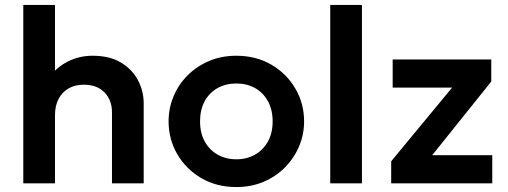

<svg xmlns="http://www.w3.org/2000/svg" viewBox="-20 -740 2051 775"><path d="M74 0V-720H202V-394.5L175.5 -424.5Q208.5 -469 254.5 -492Q300.5 -515 353.5 -515Q422.5 -515 468.2 -487.5Q514 -460 537 -416Q560 -372 560 -323V0H432V-286.5Q432 -336 401.8 -367Q371.5 -398 319 -398Q284 -398.5 257.5 -383.5Q231 -368.5 216.5 -340.8Q202 -313 202 -276V0Z M934 15Q854 15 792.2 -21.2Q730.5 -57.5 695.5 -117.8Q660.5 -178 660.5 -250Q660.5 -303 680.5 -351Q700.5 -399 737.2 -435.8Q774 -472.5 824 -493.8Q874 -515 934 -515Q1013.5 -515 1075.2 -479Q1137 -443 1172.2 -382.5Q1207.5 -322 1207.5 -250Q1207.5 -197 1187.2 -149.2Q1167 -101.5 1130.5 -64.5Q1094 -27.5 1044 -6.2Q994 15 934 15ZM934 -97Q976 -97 1009.2 -115.8Q1042.5 -134.5 1061.5 -168.8Q1080.5 -203 1080.5 -250Q1080.5 -297 1061.5 -331.5Q1042.5 -366 1009.5 -384.5Q976.5 -403 934 -403Q891.5 -403 858.2 -384.5Q825 -366 806.2 -331.5Q787.5 -297 787.5 -250Q787.5 -203 806.5 -168.8Q825.5 -134.5 858.5 -115.8Q891.5 -97 934 -97Z M1313 0V-720H1441V0Z M1559 0V-89L1805 -386.5H1565V-500H1963V-411L1724.5 -113.5H1967V0Z"/></svg>

Font: Geologica Roman Medium
Style: Regular
Weight: 500
Designer: Sindre Bremnes, Frode Helland
Foundry: Monokrom Skriftforlag AS
Version: Version 1.010;gftools[0.9.28]